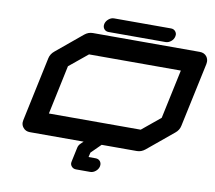

<svg xmlns="http://www.w3.org/2000/svg" viewBox="-102 -947 1404 1253"><g transform="rotate(10 600.0 -320.0)"><path d="M972.7 -241.7 1042 -566.9H433.6L311.5 -466.8L242.7 -141.6H851.1ZM497.6 0H141.6Q112.3 0 96.2 -21Q84 -35.6 84 -55.2Q84 -62.5 85.9 -70.8L176.3 -496.1Q182.6 -525.4 208 -545.9L379.4 -688Q404.3 -708.5 433.6 -708.5H1142.6Q1171.9 -708.5 1188.5 -688Q1200.2 -672.4 1200.2 -652.8Q1200.2 -645.5 1198.7 -637.7L1107.9 -212.4Q1102.1 -183.1 1076.7 -162.6L904.8 -20.5Q879.9 0 850.1 0H617.2L553.7 63L546.9 93.3H593.8Q612.8 93.3 624 106.9Q631.8 117.2 631.8 130.4Q631.8 134.8 630.9 140.1Q626.5 159.7 609.9 173.3Q593.3 187 574.2 187H480.5Q461.4 187 450.2 173.3Q441.9 163.6 441.9 150.9Q441.9 145.5 443.4 140.1L463.4 46.4Q466.8 29.8 479.5 17.6ZM931.2 -826.7Q950.2 -826.7 960.9 -813Q969.2 -802.7 969.2 -790Q969.2 -785.2 967.8 -779.8Q963.9 -760.3 947 -746.6Q930.2 -732.9 911.1 -732.9H534.2Q514.6 -732.9 503.9 -746.6Q496.1 -756.8 496.1 -770Q496.1 -774.4 497.1 -779.8Q501.5 -798.8 518.1 -812.7Q534.7 -826.7 554.2 -826.7Z"/></g></svg>

Font: Robtronika
Style: Italic
Weight: 400
Italic angle: -12°
Designer: GGBot
Version: 1.00